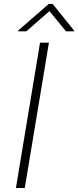

<svg xmlns="http://www.w3.org/2000/svg" viewBox="-20 -941 391 961"><path d="M224.8 -727.3 104 0H59.7L180.4 -727.3ZM111.6 -784.1 227.5 -885.3 310.5 -784.1H351.3L351.1 -787.6L243.7 -921.2H223.8L70.5 -787.6L70.8 -784.1Z"/></svg>

Font: Inter UI Extra Light
Style: Italic
Weight: 200
Italic angle: -9.39999°
Designer: Rasmus Andersson
Foundry: rsms
Version: 3.2;8d6f07862